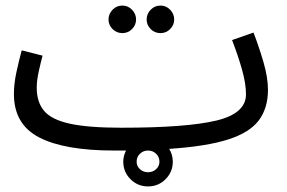

<svg xmlns="http://www.w3.org/2000/svg" viewBox="-20 -520 1033 690"><path d="M557 -401Q536 -401 521.5 -415.5Q507 -430 507 -450Q507 -470 521.5 -485Q536 -500 557 -500Q577 -500 591.5 -485Q606 -470 606 -450Q606 -430 591.5 -415.5Q577 -401 557 -401ZM420 -401Q399 -401 384.5 -415.5Q370 -430 370 -450Q370 -470 384.5 -485Q399 -500 420 -500Q440 -500 454.5 -485Q469 -470 469 -450Q469 -430 454.5 -415.5Q440 -401 420 -401ZM390 21Q212 21 121 -26Q30 -73 30 -182Q30 -219 39 -260.5Q48 -302 58 -339L133 -320Q127 -298 119.5 -264.5Q112 -231 112 -205Q112 -153 138.5 -121.5Q165 -90 231 -75.5Q297 -61 416 -61Q649 -61 756.5 -86.5Q864 -112 864 -181Q864 -219 850 -269Q836 -319 814 -376L891 -403Q910 -354 926.5 -298Q943 -242 943 -197Q943 -132 910.5 -88Q878 -44 800.5 -19Q723 6 588 15Q601 36 601 61Q601 98 575 124Q549 150 512 150Q475 150 449 124Q423 98 423 61Q423 40 433 21Q412 21 390 21ZM512 99Q529 99 541 88Q553 77 553 61Q553 44 541 32.5Q529 21 512 21Q495 21 483 32.5Q471 44 471 61Q471 77 483 88Q495 99 512 99Z"/></svg>

Font: Go Noto Current
Style: Regular
Weight: 400
Designer: Monotype Design Team
Foundry: Monotype Imaging Inc.
Version: Version 2.007; ttfautohint (v1.8) -l 8 -r 50 -G 200 -x 14 -D